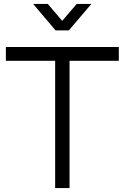

<svg xmlns="http://www.w3.org/2000/svg" viewBox="-20 -960 636 980"><path d="M149 -940H224L297.5 -853.5L371.5 -940H446.5L331.5 -805H263.5ZM261.5 0V-649.5H10V-720H586.5V-649.5H335V0Z"/></svg>

Font: Cns Manrope
Style: Regular
Weight: 400
Designer: Mikhail Sharanda
Foundry: Mikhail Sharanda
Version: Version 4.504